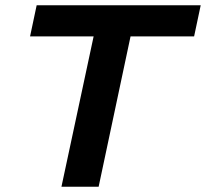

<svg xmlns="http://www.w3.org/2000/svg" viewBox="-20 -708 781 728"><path d="M213 0 335 -570H94L119 -688H741L716 -570H475L354 0Z"/></svg>

Font: Saira Expanded SemiBold
Style: Italic
Weight: 600
Width: 7
Italic angle: -12°
Designer: Hector Gatti with collaboration of the Omnibus-Type team
Foundry: Omnibus-Type
Version: Version 1.101